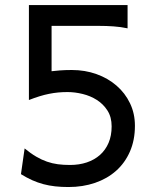

<svg xmlns="http://www.w3.org/2000/svg" viewBox="-20 -733 626 765"><path d="M95.2 -712.9H488.3V-620.1Q460.4 -626 432.4 -627.9Q404.3 -629.9 373.5 -629.9H185.5V-449.2Q196.8 -450.7 218 -452.4Q239.3 -454.1 266.1 -454.1Q318.8 -454.1 364.5 -437.7Q410.2 -421.4 444.3 -391.8Q478.5 -362.3 498 -321.5Q517.6 -280.8 517.6 -231.9Q517.6 -174.8 497.8 -129.4Q478 -84 442.6 -52.5Q407.2 -21 358.6 -4.4Q310.1 12.2 252.9 12.2Q224.6 12.2 200 9.5Q175.3 6.8 152.6 0.7Q129.9 -5.4 108.2 -15.1Q86.4 -24.9 63.5 -39.1L78.1 -141.6Q102.5 -121.6 124.3 -108.9Q146 -96.2 167.2 -88.9Q188.5 -81.5 210.7 -78.6Q232.9 -75.7 258.8 -75.7Q295.4 -75.7 325.9 -85.9Q356.4 -96.2 378.4 -115.7Q400.4 -135.3 412.6 -163.8Q424.8 -192.4 424.8 -229.5Q424.8 -266.6 408.2 -292.5Q391.6 -318.4 366 -334.7Q340.3 -351.1 309.3 -358.6Q278.3 -366.2 249 -366.2Q229.5 -366.2 211.7 -364.5Q193.8 -362.8 175.5 -359.1Q157.2 -355.5 137.5 -349.4Q117.7 -343.3 95.2 -334.5Z"/></svg>

Font: Andika New Basic
Style: Regular
Weight: 400
Designer: Victor Gaultney, Annie Olsen, Julie Remington, Don Collingsworth, Eric Hays
Foundry: SIL International
Version: Version 5.500; ttfautohint (v1.8.3)